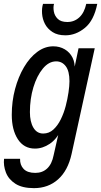

<svg xmlns="http://www.w3.org/2000/svg" viewBox="-34 -760 524 995"><path d="M142 215Q81 215 45.5 192Q10 169 -3.5 133.5Q-17 98 -13 63H70Q69 95 88.5 115.5Q108 136 149 136Q186 136 210.5 113Q235 90 244 44L275 -93L281 -85Q260 -39 223.5 -14.5Q187 10 147 10Q90 10 58.5 -38.5Q27 -87 27 -165Q27 -235 44 -298.5Q61 -362 90.5 -412Q120 -462 159 -491Q198 -520 242 -520Q275 -520 301.5 -504.5Q328 -489 342 -461Q356 -433 353 -393L348 -390L373 -510H457L337 38Q318 124 267 169.5Q216 215 142 215ZM190 -68Q220 -68 242.5 -88.5Q265 -109 281 -141.5Q297 -174 306.5 -210.5Q316 -247 321 -281.5Q326 -316 326 -339Q326 -391 307 -416.5Q288 -442 257 -442Q219 -442 188 -404.5Q157 -367 139 -307.5Q121 -248 121 -179Q121 -129 139 -98.5Q157 -68 190 -68ZM305 -577Q264 -577 238 -594Q212 -611 199 -636Q186 -661 184 -689.5Q182 -718 189 -740H246Q241 -723 245 -700.5Q249 -678 265.5 -662Q282 -646 315 -646Q351 -646 377 -670Q403 -694 413 -740H470Q453 -654 406 -615.5Q359 -577 305 -577Z"/></svg>

Font: Instrument Sans Condensed Medium
Style: Italic
Weight: 500
Width: 3
Italic angle: -13°
Designer: Rodrigo Fuenzalida
Foundry: fragTYPE
Version: Version 1.000;gftools[0.9.28]